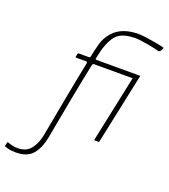

<svg xmlns="http://www.w3.org/2000/svg" viewBox="-335 -831 1048 1188"><g transform="rotate(20 188.5 -237.5)"><path d="M371 -4Q370 0 367 0H341Q337 0 338 -4L436 -468Q437 -472 441 -472H467Q468 -472 469 -471Q470 -470 469 -468ZM-93 237Q-127 237 -147.5 230.5Q-168 224 -167 224Q-170 223 -168 218Q-167 214 -166 211Q-165 208 -164.5 204.5Q-164 201 -163 198Q-162 195 -161 194.5Q-160 194 -156 195Q-141 201 -124.5 204.5Q-108 208 -92 208Q-35 208 -6 171.5Q23 135 34 80Q47 11 59.5 -56Q72 -123 84 -187.5Q96 -252 108 -313.5Q120 -375 132 -433Q132 -442 124 -442Q107 -442 90 -442Q73 -442 56 -442Q55 -442 54.5 -444Q54 -446 54 -446Q55 -451 56 -457Q57 -463 58 -468Q58 -468 60 -470Q62 -472 63 -472Q80 -472 97.5 -472Q115 -472 132 -472Q140 -472 141 -480Q149 -523 161.5 -568Q174 -613 207 -650Q235 -681 276.5 -696.5Q318 -712 372 -712Q391 -712 423.5 -707.5Q456 -703 489.5 -697Q523 -691 544 -685Q547 -684 546 -682.5Q545 -681 545 -680Q544 -676 542 -672Q540 -668 538 -664Q538 -663 531.5 -658Q525 -653 523 -654Q519 -656 499.5 -660.5Q480 -665 454 -669.5Q428 -674 403.5 -677.5Q379 -681 365 -681Q312 -681 278 -667.5Q244 -654 224 -622Q210 -600 201 -577Q192 -554 186 -530Q180 -506 175 -481Q173 -472 181 -472Q198 -472 225 -472Q252 -472 284.5 -472Q317 -472 349.5 -472Q382 -472 409 -472Q436 -472 453 -472Q454 -472 454.5 -471Q455 -470 455 -468Q454 -463 453 -457Q452 -451 450 -446Q450 -446 448.5 -444Q447 -442 446 -442Q425 -442 388.5 -442Q352 -442 310.5 -442Q269 -442 232.5 -442Q196 -442 175 -442Q173 -442 170 -440Q167 -438 166 -433Q165 -429 164 -424.5Q163 -420 162 -415.5Q161 -411 160 -406Q151 -362 139.5 -305Q128 -248 116 -183.5Q104 -119 91.5 -52Q79 15 67 80Q53 154 17 195.5Q-19 237 -93 237Z"/></g></svg>

Font: Glory Thin
Style: Italic
Weight: 100
Italic angle: -12°
Designer: Robert Leuschke
Foundry: Robert Leuschke
Version: Version 1.011